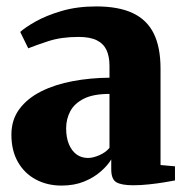

<svg xmlns="http://www.w3.org/2000/svg" viewBox="-20 -567 580 598"><path d="M171.5 11Q127 11 91.5 -8Q56 -27 35.8 -62.5Q15.5 -98 15.5 -147.5Q15.5 -194 40.5 -227.5Q65.5 -261 108.5 -282.5Q151.5 -304 206.2 -314.2Q261 -324.5 321 -325V-362Q321 -391 311.8 -411Q302.5 -431 281.5 -441.5Q260.5 -452 224.5 -452Q171 -452 130.5 -438.8Q90 -425.5 68 -416.5L43 -467.5Q57.5 -481 90.5 -499.8Q123.5 -518.5 171.8 -532.8Q220 -547 279.5 -547Q349.5 -547 393.5 -526.2Q437.5 -505.5 458.8 -462.8Q480 -420 480 -353V-53L525 -49V-5Q514 -3 492 0.8Q470 4.5 444.2 7.2Q418.5 10 395 10Q358 10 342.2 0.5Q326.5 -9 326.5 -39.5V-70.5Q316 -52.5 294.2 -33.2Q272.5 -14 241.8 -1.5Q211 11 171.5 11ZM254 -75Q269.5 -75 289.2 -83.5Q309 -92 321 -106.5V-274.5Q271 -274.5 241.5 -259.8Q212 -245 199 -220.8Q186 -196.5 186 -167Q186 -139 194.5 -118.2Q203 -97.5 218.2 -86.2Q233.5 -75 254 -75Z"/></svg>

Font: Merriweather 72pt Black
Style: Regular
Weight: 900
Version: Version 2.100